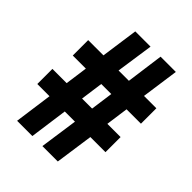

<svg xmlns="http://www.w3.org/2000/svg" viewBox="-204 -824 934 934"><g transform="rotate(45 263.5 -357.0)"><path d="M414 -416 398 -300H489V-196H385L357 0H251L279 -196H209L182 0H77L104 -196H20V-300H118L134 -416H44V-522H149L176 -714H281L253 -522H324L350 -714H455L428 -522H513V-416ZM224 -300H293L309 -416H240Z"/></g></svg>

Font: Noto Sans Arabic ExtCond ExtBd
Style: Regular
Weight: 800
Width: 2
Designer: Monotype Design Team, Nadine Chahine, Nizar Qandah and Khaled Hosny
Foundry: Monotype Imaging Inc.
Version: Version 2.012; ttfautohint (v1.8.4.7-5d5b)